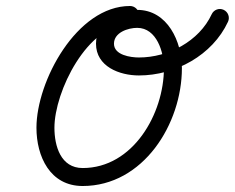

<svg xmlns="http://www.w3.org/2000/svg" viewBox="-20 -591 784 641"><path d="M414 -571C414 -571 414 -571 414 -571C236 -571 101.7 -319.4 101.7 -164.5C101.7 -68.8 146.9 30 256 30C458.4 30 587.3 -177.6 587.3 -363.6C587.3 -451.4 539.7 -558 438 -558C372.8 -558 300.5 -517.9 300.5 -445.1C300.5 -368.7 379.2 -339.1 443.8 -339.1C565.1 -339.1 689.3 -406.4 741.2 -518.4C748.2 -533.4 741.6 -551.2 726.6 -558.2C711.6 -565.2 693.8 -558.6 686.8 -543.6C644.7 -452.9 541.7 -399.1 443.8 -399.1C416.1 -399.1 360.5 -406.9 360.5 -445.1C360.5 -482.7 407.6 -498 438 -498C503.5 -498 527.3 -415.9 527.3 -363.6C527.3 -211.3 424.1 -30 256 -30C182.7 -30 161.7 -103.5 161.7 -164.5C161.7 -284.9 271.8 -511 414 -511C430.6 -511 444 -524.4 444 -541C444 -557.5 430.6 -571 414 -571Z"/></svg>

Font: FRB American Cursive
Style: Bold Italic
Weight: 700
Italic angle: -25°
Version: Version 2.0;Modular Font Editor K font №1